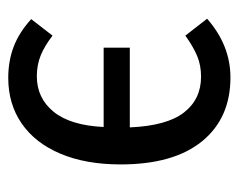

<svg xmlns="http://www.w3.org/2000/svg" viewBox="-78 -502 592 477"><g transform="rotate(-90 218.5 -263.0)"><path d="M411 -45Q345 13 265 13Q164 13 106.5 -57.5Q49 -128 49 -260Q49 -346 75.5 -409Q102 -472 150.5 -505.5Q199 -539 264 -539Q306 -539 341.5 -525.5Q377 -512 410 -482L369 -429Q343 -449 319.5 -458.5Q296 -468 268 -468Q214 -468 180 -426.5Q146 -385 142 -302H339V-237H141Q145 -145 178 -102.5Q211 -60 267 -60Q295 -60 318 -69.5Q341 -79 369 -99Z"/></g></svg>

Font: Fira Sans Condensed
Style: Regular
Weight: 400
Width: 3
Designer: bBox Type GmbH & Carrois Corporate GbR & Edenspiekermann AG
Foundry: bBox Type GmbH & Carrois Corporate GbR & Edenspiekermann AG
Version: Version 4.301